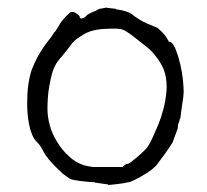

<svg xmlns="http://www.w3.org/2000/svg" viewBox="-20 -498 572 530"><path d="M406 -129Q418 -155 424 -173Q432 -197 436 -219Q440 -242 440 -258Q440 -286 432 -306Q424 -325 412 -340Q399 -358 382 -371Q373 -378 364 -385Q355 -392 345 -400Q331 -410 322 -415Q313 -419 295 -419Q257 -419 238 -414Q218 -409 203 -398Q184 -387 175 -373Q171 -367 148 -339Q148 -339 147 -338H146V-337L142 -332Q138 -328 134 -320Q127 -308 123 -292.5Q119 -277 116 -260Q113 -243 112 -226.5Q111 -210 111 -197Q111 -176 117.5 -152Q124 -128 138 -106Q151 -84 170 -67Q186 -51 211 -42Q218 -40 224 -39L237 -37H238H317H319L320 -39Q328 -46 331 -45.5Q334 -45 342 -51Q350 -57 364 -69Q380 -83 387 -92Q395 -103 406 -129ZM448 -92Q432 -68 426 -61Q413 -42 406 -36Q402 -32 388 -22Q378 -16 368 -10Q363 -7 353 -2Q341 3 340 4Q318 9 296 11Q281 13 278 12V11Q277 11 270 10L242 6Q242 5 242 5V6Q242 6 242 6V5Q237 5 224 4Q215 3 205 2H204Q195 1 185 -1Q177 -2 173 -5H172Q163 -11 154 -18Q143 -28 133 -38Q123 -48 114 -59Q103 -73 102 -76Q97 -86 93 -92Q90 -98 81 -107H82H81Q73 -115 68 -128Q63 -140 60 -156Q57 -171 56 -186Q55 -201 55 -213Q55 -242 58 -263Q61 -285 67 -304Q74 -323 85 -343Q101 -371 113 -385Q124 -399 124 -400L129 -408Q134 -412 140 -423Q147 -435 150 -439Q163 -455 167 -457V-458Q171 -462 174 -464Q177 -465 181 -465Q183 -465 187 -463H188Q200 -455 200 -452Q200 -448 203 -447Q207 -447 209 -448L212 -449L213 -450H214L222 -458Q222 -458 226 -460Q235 -465 244 -468Q253 -474 257 -474Q273 -476 273 -478Q274 -475 276 -477L277 -476H279L297 -474Q300 -474 301 -472H302Q318 -470 326 -467Q340 -463 345 -458Q348 -455 365 -444Q375 -438 386 -433Q407 -424 408 -424Q409 -424 416 -420Q421 -416 426 -411Q430 -407 435 -401Q439 -396 444 -387L445 -385L446 -383H448L449 -382H451Q460 -376 466 -359Q473 -341 478 -319Q483 -297 485 -277Q487 -256 487 -245Q487 -233 483 -210Q480 -191 478 -172Q475 -168 475 -163Q474 -160 472 -156V-155Q471 -152 471 -146Q471 -143 469 -139Q457 -107 456 -104Q455 -103 448 -92ZM257 -474Q257 -475 257 -475Z"/></svg>

Font: ToneOZ-Pinyin-Tsuipita-TC
Style: Regular
Weight: 400
Designer: ÂÆ£ÂøóÂáåJeffrey Xuan(jeffreyx@gmail.com, ToneOZ.com) ÈòøÂù§(cjkFonts)
Foundry: ToneOZ
Version: Version 0.24071